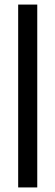

<svg xmlns="http://www.w3.org/2000/svg" viewBox="-20 -820 242 840"><path d="M59.5 0V-800H143V0Z"/></svg>

Font: Big Shoulders
Style: Regular
Weight: 400
Designer: Patric King
Foundry: XO Type Co
Version: Version 2.002